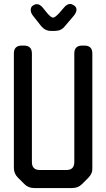

<svg xmlns="http://www.w3.org/2000/svg" viewBox="-20 -941 536 969"><path d="M103 -12Q123 8 152 8H345Q374 8 394 -12L426 -44Q448 -66 446 -94V-671Q446 -711 406 -711H395Q355 -711 355 -671V-123Q355 -83 315 -83H181Q141 -83 141 -123V-671Q141 -711 101 -711H90Q50 -711 50 -671V-94Q50 -65 70 -45ZM188 -809Q208 -785 237 -785H257Q288 -785 306 -807L352 -861Q366 -878 366 -892Q366 -905 354.5 -913Q343 -921 334 -921Q318 -921 303 -903L278 -874Q257 -852 248 -852Q238 -852 218 -875L197 -901Q182 -920 166 -920Q156 -920 145.5 -912.5Q135 -905 135 -891Q135 -876 147 -861Z"/></svg>

Font: WDXL Lubrifont JP N
Style: Regular
Weight: 400
Designer: [WDXL Lubrifont] Copyright 2020-2022 (c) NightFurySL2001, Skr-ZERO; [ZCOOL QingKe HuangYou] Copyright 2018-2022 (c) The 
Version: Version 2.001;hotconv 1.1.1;makeotfexe 2.6.0